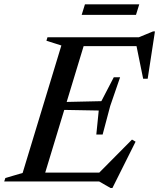

<svg xmlns="http://www.w3.org/2000/svg" viewBox="-48 -862 756 912"><path d="M243.5 -646 172.5 -668.5 177.5 -685H362L154 0H-28L-22.5 -16.5L59.5 -40.5ZM598 -655 633 -643H285L299 -685H611.5L679.5 -713H688L653.5 -488H632ZM477 31 423 0H89.5L103.5 -42H470.5L412 -30.5L579 -199L596 -189L486 31ZM439.5 -223H409.5L421 -337L199 -341L210 -376.5L433.5 -381.5L492.5 -495H522.5L475.5 -358.5ZM340 -791.5 355.5 -841.5H613.5L598 -791.5Z"/></svg>

Font: Newsreader 36pt Medium
Style: Italic
Weight: 500
Italic angle: -17°
Designer: Hugues Gentile
Foundry: Production Type
Version: Version 1.003